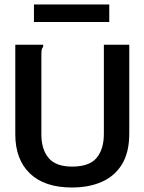

<svg xmlns="http://www.w3.org/2000/svg" viewBox="-20 -822 640 854"><path d="M300 12Q178 12 113 -50.5Q48 -113 48 -225V-623H172V-614Q167 -608 165.5 -601Q164 -594 164 -577V-224Q164 -158 196 -119.5Q228 -81 301 -81Q377 -81 409.5 -119.5Q442 -158 442 -227V-623H555V-228Q555 -145 523 -92Q491 -39 433.5 -13.5Q376 12 300 12ZM131 -724V-802H466V-724Z"/></svg>

Font: Inconsolata Expanded Bold
Style: Regular
Weight: 700
Width: 7
Monospace: yes
Designer: Raph Levien, Cyreal, Brenton Simpson
Foundry: Raph Levien, Cyreal, Google
Version: Version 3.001; ttfautohint (v1.8.2.53-6de2)